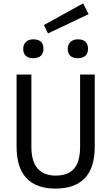

<svg xmlns="http://www.w3.org/2000/svg" viewBox="-20 -1093 654 1128"><path d="M450.6 -231.5V-655H536.6V-232.1Q536.6 -106.5 477.9 -45.8Q419.1 15 305.1 15Q193 15 135.2 -46.6Q77.4 -108.1 77.4 -232.1V-655H164.4V-231.5Q164.4 -144.5 201.1 -102.9Q237.9 -61.4 307 -61.4Q378.9 -61.4 414.8 -101.9Q450.6 -142.5 450.6 -231.5ZM262 -896.7 238 -946 468.2 -1073 500.6 -1009.8ZM174.8 -751Q147 -751 131.6 -764.9Q116.3 -778.8 116.3 -806Q116.3 -830.8 132.1 -846.4Q148 -861.9 175.8 -861.9Q235.3 -861.9 235.3 -806Q235.3 -778.8 219.4 -764.9Q203.6 -751 174.8 -751ZM436.5 -751Q408.7 -751 393.4 -764.9Q378 -778.8 378 -806Q378 -830.8 393.9 -846.4Q409.7 -861.9 437.5 -861.9Q497 -861.9 497 -806Q497 -778.8 481.2 -764.9Q465.3 -751 436.5 -751Z"/></svg>

Font: Intel One Mono Light
Style: Regular
Weight: 300
Monospace: yes
Designer: Fred Shallcrass
Foundry: Frere-Jones Type LLC
Version: Version 1.004